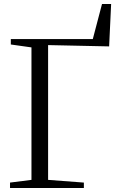

<svg xmlns="http://www.w3.org/2000/svg" viewBox="-20 -938 591 958"><path d="M30 0V-27L137 -40.5V-701.5L34 -716V-743H443L489 -918H534.5L524.5 -706.5L220 -713V-40.5L398.5 -27V0Z"/></svg>

Font: Merriweather 96pt Light
Style: Regular
Weight: 300
Version: Version 2.100